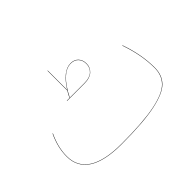

<svg xmlns="http://www.w3.org/2000/svg" viewBox="-108 -802 1054 1054"><g transform="rotate(-45 419.0 -274.5)"><path d="M758 -157Q758 -99 723 -63Q688 -27 595 -7.5Q502 12 332 12Q201 12 135.5 -30Q70 -72 70 -154Q70 -225 105 -298L107 -297Q72 -224 72 -154Q72 -73 137 -31.5Q202 10 332 10Q501 10 593.5 -9Q686 -28 721 -64Q756 -100 756 -157Q756 -257 717 -368L719 -369Q758 -258 758 -157ZM509 -437Q509 -408 487.5 -388Q466 -368 424 -368H288V-370H309Q318 -390 329 -407V-561H331V-410Q388 -501 448 -501Q476 -501 492.5 -483.5Q509 -466 509 -437ZM507 -437Q507 -465 491 -482Q475 -499 448 -499Q376 -499 311 -370H424Q466 -370 486.5 -389Q507 -408 507 -437Z"/></g></svg>

Font: FiraGO Two
Style: Regular
Weight: 100
Designer: bBox Type
Foundry: bBox Type GmbH
Version: Version 1.001